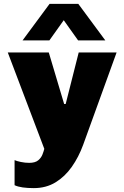

<svg xmlns="http://www.w3.org/2000/svg" viewBox="-20 -781 640 988"><path d="M154 187Q122 187 97 183.5Q72 180 55 172V43Q66 48 87.5 52.5Q109 57 130 57Q161 57 176.5 44Q192 31 198.5 14Q205 -3 208 -15L20 -511H231L310 -246H318L385 -511H580L408 -36Q385 27 349.5 77.5Q314 128 265.5 157.5Q217 187 154 187ZM96 -573 235 -761H383L522 -573H382L308 -677L234 -573Z"/></svg>

Font: Chivo Mono Medium Black
Style: Regular
Weight: 900
Monospace: yes
Version: Version 1.008